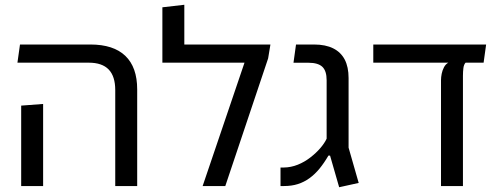

<svg xmlns="http://www.w3.org/2000/svg" viewBox="-20 -780 2089 805"><path d="M463.2 0V-402.1Q463.2 -460 435.7 -488.6Q408.1 -517.2 352.4 -517.2H53.1L63.8 -593.4H358.9Q455.8 -593.4 505.5 -545.8Q555.2 -498.1 555.2 -405.1V0ZM68.8 0V-337.2L160.8 -344.1V0Z M752.8 -593.4H1113.8L1104.2 -535.2L924.6 0H829.6L1005.1 -517.2H660.8V-749.4L752.8 -760Z M1402 5 1363.8 -127.6H1357Q1339.1 -96.9 1319.8 -73.2Q1300.4 -49.5 1277.8 -33.1Q1255.1 -16.6 1229 -8.3Q1202.9 0 1171.1 0H1156.1V-77.6H1169.2Q1199.8 -78 1228.4 -89.4Q1257 -100.9 1281.2 -119.8Q1305.5 -138.6 1323.2 -159.2Q1340.9 -179.9 1349.5 -198.6V-443.8Q1349.5 -482.6 1331.6 -499.8Q1313.6 -516.9 1273.4 -516.9H1210.5L1221.1 -593.4H1296.4Q1344.9 -593.4 1377.1 -577.2Q1409.2 -561.1 1425.4 -530.1Q1441.5 -499 1441.5 -452.8V-161L1483.9 -13Z M1545.1 -517.2V-593.4H2018.2L2007.6 -517.2ZM1829 0V-444.1Q1829 -456 1831.8 -470.4Q1834.6 -484.8 1841.4 -497.8Q1848.1 -510.9 1859.6 -517.2H1932Q1924.8 -509.5 1922.9 -494.7Q1921 -479.9 1921 -462.1V0Z"/></svg>

Font: Noto Sans Hebrew Light
Style: Regular
Weight: 100
Version: Version 3.000